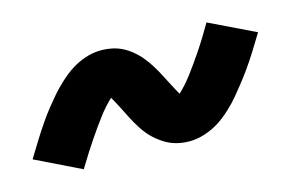

<svg xmlns="http://www.w3.org/2000/svg" viewBox="-71 -559 713 471"><g transform="rotate(-15 285.5 -324.0)"><path d="M362 -188Q381 -188 401 -194.5Q421 -201 437.5 -211.5Q454 -222 470 -237Q486 -252 496 -264Q506 -276 517.5 -290.5Q529 -305 541.5 -322.5Q554 -340 566.5 -360Q579 -380 593 -403L477 -459Q455 -421 436 -393Q417 -365 401.5 -344.5Q386 -324 368 -307Q364 -314 359 -323.5Q354 -333 349.5 -341.5Q345 -350 341 -358Q337 -366 332.5 -374Q328 -382 322.5 -390.5Q317 -399 310.5 -407.5Q304 -416 298 -422Q292 -428 284 -434.5Q276 -441 267 -446Q258 -451 249 -454Q240 -457 229.5 -458.5Q219 -460 209 -460Q189 -460 169.5 -453.5Q150 -447 133.5 -436.5Q117 -426 101 -411Q85 -396 75 -384.5Q65 -373 53 -358Q41 -343 29 -325.5Q17 -308 4.5 -288Q-8 -268 -22 -245L93 -189Q116 -227 135 -255Q154 -283 169.5 -303.5Q185 -324 203 -341Q209 -331 218 -313.5Q227 -296 233.5 -283Q240 -270 249.5 -255Q259 -240 270 -228.5Q281 -217 296 -207Q311 -197 327.5 -192.5Q344 -188 362 -188Z"/></g></svg>

Font: Iosevka Sparkle Heavy
Style: Italic
Weight: 900
Italic angle: -9°
Designer: Belleve Invis
Foundry: Belleve Invis
Version: Version 4.5.0; ttfautohint (v1.8.3)